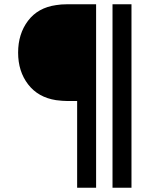

<svg xmlns="http://www.w3.org/2000/svg" viewBox="-20 -740 702 901"><path d="M342 141V-266H296Q274 -266 243 -270Q159 -283 112 -344Q65 -405 65 -493Q65 -581 111.5 -642.5Q158 -704 243 -716Q266 -720 296 -720H431V141ZM508 141V-720H597V141Z"/></svg>

Font: Manrope Medium
Style: Medium
Weight: 500
Designer: Mikhail Sharanda
Foundry: Mikhail Sharanda
Version: Version 4.000;hotconv 1.0.109;makeotfexe 2.5.65596